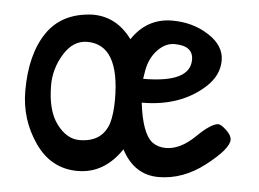

<svg xmlns="http://www.w3.org/2000/svg" viewBox="-41 -514 769 571"><g transform="rotate(5 343.5 -228.0)"><path d="M452 -463Q513 -463 560.5 -432.5Q608 -402 608 -357.5Q608 -313 570 -278Q498 -212 382 -212Q393 -120 425 -96Q442 -84 465 -84Q508 -84 551 -126Q594 -168 615 -168Q623 -168 639 -153Q655 -138 655 -125Q655 -98 589.5 -47Q524 4 451 4Q378 4 340 -69Q289 7 209.5 7Q130 7 82 -62.5Q34 -132 34 -217Q34 -326 78 -391Q122 -456 213 -460Q214 -460 215 -460Q286 -460 332 -397Q376 -463 452 -463ZM520 -352Q520 -394 464 -394Q437 -394 414 -370Q391 -346 384 -308Q384 -306 380 -283Q520 -283 520 -352ZM207 -85Q275 -85 294 -144Q302 -172 302 -214Q302 -378 205 -378Q163 -378 136 -334Q109 -290 109 -241Q109 -165 139 -125Q169 -85 207 -85Z"/></g></svg>

Font: Patrick Hand
Style: Regular
Weight: 400
Designer: Patrick Wagesreiter
Foundry: Patrick Wagesreiter
Version: Version 1.003;PS 001.003;hotconv 1.0.70;makeotf.lib2.5.58329